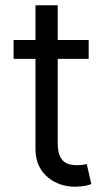

<svg xmlns="http://www.w3.org/2000/svg" viewBox="-20 -696 404 723"><path d="M313.9 -545.5H197.4V-676.1H113.6V-545.5H31.2V-474.4H113.6V-133.5C113.6 -38.4 190.3 7.1 261.4 7.1C292.6 7.1 312.5 1.4 323.9 -2.8L306.8 -78.1C299.7 -76.7 288.4 -73.9 269.9 -73.9C233 -73.9 197.4 -85.2 197.4 -156.2V-474.4H313.9Z"/></svg>

Font: Karasuma Gothic
Style: Regular
Weight: 400
Designer: Rasmus Andersson, Ryoko Nishizuka
Foundry: Genbu
Version: Version 1.00